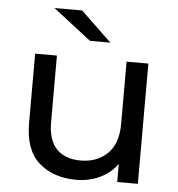

<svg xmlns="http://www.w3.org/2000/svg" viewBox="-53 -787 783 843"><g transform="rotate(5 338.5 -365.5)"><path d="M314 6Q213 6 149.5 -49.5Q86 -105 86 -225V-530H182V-236Q182 -157 219.5 -118.5Q257 -80 325 -80Q397 -80 443 -124Q489 -168 489 -256V-530H585V0H494V-80Q464 -38 416.5 -16Q369 6 314 6ZM411 -607H321L153 -737H275Z"/></g></svg>

Font: Argentum Novus
Style: Regular
Weight: 400
Designer: Julieta Ulanovsky
Foundry: Julieta Ulanovsky
Version: Version 7.20;July 27, 2021;FontCreator 13.0.0.2683 64-bit